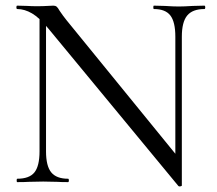

<svg xmlns="http://www.w3.org/2000/svg" viewBox="-20 -645 767 680"><path d="M120 -602 143 -600V-109Q143 -57 161.5 -34.5Q180 -12 221 -12Q224 -12 224 -6Q224 0 221 0Q196 0 183 -1L133 -2L82 -1Q68 0 41 0Q39 0 39 -6Q39 -12 41 -12Q84 -12 102 -34.5Q120 -57 120 -109ZM612 14 152 -543Q120 -582 93.5 -597.5Q67 -613 41 -613Q38 -613 38 -619Q38 -625 41 -625L78 -624Q90 -623 111 -623Q133 -623 147 -624Q161 -625 169 -625Q176 -625 180.5 -621.5Q185 -618 191 -607Q203 -589 216 -573L616 -82L624 12Q624 14 619 15Q614 16 612 14ZM624 12 601 -19V-515Q601 -567 583.5 -590Q566 -613 525 -613Q523 -613 523 -619Q523 -625 525 -625L564 -624Q594 -622 613 -622Q631 -622 663 -624L704 -625Q707 -625 707 -619Q707 -613 704 -613Q662 -613 643 -590Q624 -567 624 -515Z"/></svg>

Font: Cormorant Unicase
Style: Regular
Weight: 400
Designer: Christian Thalmann (Catharsis Fonts)
Foundry: Catharsis Fonts
Version: Version 4.000